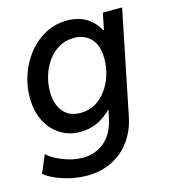

<svg xmlns="http://www.w3.org/2000/svg" viewBox="-110 -615 811 917"><g transform="rotate(-15 295.0 -156.5)"><path d="M209 213.9Q167 213.9 126.5 204.6Q85.9 195.3 53.2 180.7Q20.5 166 1.5 149.9L38.6 62Q54.7 77.6 82.5 92.3Q110.4 106.9 144.3 116.5Q178.2 126 210.9 126Q253.4 126 287.6 108.6Q321.8 91.3 344.7 59.1Q367.7 26.9 377.4 -17.1L387.2 -63H371.1L400.9 -119.6L455.6 -387.7L437.5 -437.5H464.8L481.4 -519H576.7L473.6 -11.2Q459.5 60.5 422.1 110.8Q384.8 161.1 330.3 187.5Q275.9 213.9 209 213.9ZM230.5 3.9Q176.8 3.9 133.3 -23.2Q89.8 -50.3 64.5 -99.9Q39.1 -149.4 39.1 -216.3Q39.1 -275.9 58.8 -331.5Q78.6 -387.2 114.5 -431.4Q150.4 -475.6 199 -501.2Q247.6 -526.9 306.2 -526.9Q360.4 -526.9 400.6 -502.7Q440.9 -478.5 463.6 -432.4Q486.3 -386.2 486.3 -319.8Q486.3 -260.3 467.8 -202.6Q449.2 -145 415.3 -98.4Q381.3 -51.8 334.5 -23.9Q287.6 3.9 230.5 3.9ZM255.9 -83.5Q296.4 -83.5 328.9 -102.5Q361.3 -121.6 384.3 -153.3Q407.2 -185.1 419.4 -224.4Q431.6 -263.7 431.6 -304.2Q431.6 -370.6 399.7 -404.3Q367.7 -438 315.4 -438Q275.4 -438 242.9 -419.7Q210.4 -401.4 187.3 -369.9Q164.1 -338.4 151.9 -299.6Q139.6 -260.7 139.6 -219.7Q139.6 -158.2 169.4 -120.8Q199.2 -83.5 255.9 -83.5Z"/></g></svg>

Font: Reddit Sans Medium
Style: Italic
Weight: 500
Italic angle: -11.25°
Designer: Stephen Hutchings
Version: Version 1.013